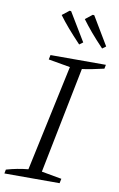

<svg xmlns="http://www.w3.org/2000/svg" viewBox="-104 -944 616 997"><g transform="rotate(10 203.5 -445.5)"><path d="M-7 0 -3 -21Q56 -38 112 -43L232 -603L117 -623L122 -647H414L410 -626Q337 -609 295 -604L183 -43L289 -24L284 0ZM259 -727Q220 -768 192.5 -800Q165 -832 143 -862L180 -891L188 -890L278 -741ZM380 -727Q341 -768 314 -800Q287 -832 265 -862L302 -891L310 -890L399 -741Z"/></g></svg>

Font: Piazzolla Light
Style: Italic
Weight: 300
Italic angle: -11.3°
Designer: Juan Pablo del Peral
Foundry: Huerta Tipografica
Version: Version 1.330